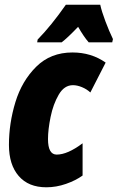

<svg xmlns="http://www.w3.org/2000/svg" viewBox="-20 -786 500 816"><path d="M18 -170Q18 -262 45.5 -352Q73 -442 134 -502.5Q195 -563 288 -563Q368 -563 429 -520L364 -393Q349 -407 328.5 -415.5Q308 -424 290 -424Q253 -424 229.5 -383.5Q206 -343 195 -289Q184 -235 184 -195Q184 -129 221 -129Q267 -129 331 -177V-40Q302 -19 260.5 -4.5Q219 10 177 10Q101 10 59.5 -38Q18 -86 18 -170ZM140 -618Q197 -676 260 -766H406Q412 -738 428 -695.5Q444 -653 460 -620L457 -606H357Q336 -630 312 -672Q267 -625 242 -606H138Z"/></svg>

Font: Noto Sans UI CondBlack
Style: Italic
Weight: 900
Width: 3
Italic angle: -12°
Designer: Monotype Design Team
Foundry: Monotype Imaging Inc.
Version: Version 1.001